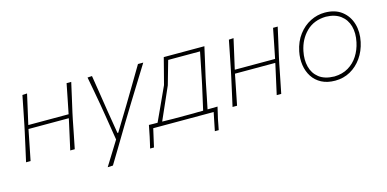

<svg xmlns="http://www.w3.org/2000/svg" viewBox="-68 -874 2898 1438"><g transform="rotate(-15 1381.0 -155.0)"><path d="M41.5 0Q54 -56 65.8 -109Q77.5 -162 90.5 -221L101 -270.5Q113.5 -332.5 124 -385.2Q134.5 -438 145.5 -494L182 -496Q169.5 -439.5 157.2 -385.8Q145 -332 131 -270.5L130 -265H442.5L443.5 -270.5Q456 -332.5 466.5 -385.2Q477 -438 488 -494H524Q511.5 -437.5 499.5 -384.8Q487.5 -332 473.5 -270.5L463 -221Q451 -160.5 440.8 -108.5Q430.5 -56.5 419 0H384Q396.5 -56 408.2 -109Q420 -162 433 -221L436 -236H123.5L120.5 -221Q108.5 -160.5 98.2 -108.5Q88 -56.5 76.5 0Z M622.5 194Q651 148 679.8 101.8Q708.5 55.5 737 9.5Q729 -39 721.2 -88.2Q713.5 -137.5 705.5 -186L690.5 -276Q681 -329.5 670.8 -385.2Q660.5 -441 650.5 -494L685.5 -496Q697 -424 708 -355Q719 -286 730 -214L759.5 -35H765.5L875.5 -215.5Q918.5 -287.5 959.5 -356Q1000.5 -424.5 1041.5 -494H1082.5Q1057 -453 1034 -415.8Q1011 -378.5 983.5 -334.5Q956 -290.5 917.5 -228L832.5 -89Q775 7 735.5 72.8Q696 138.5 663.5 192Z M965.5 141Q970.5 120 975.2 99.5Q980 79 985 56Q989.5 33.5 993.8 12Q998 -9.5 1002.5 -32Q1019 -31.5 1035.8 -31.2Q1052.5 -31 1069.5 -31Q1084 -62 1113 -125.2Q1142 -188.5 1189 -291Q1206.5 -358 1218.2 -403.5Q1230 -449 1241.5 -494H1556.5Q1544 -438 1532 -385Q1520 -332 1506 -271L1495.5 -221Q1485 -168.5 1476 -123.5Q1467 -78.5 1457 -31Q1476.5 -31 1496 -31.2Q1515.5 -31.5 1534.5 -32Q1529 -8 1524 14Q1519 36 1513.5 58.5Q1510 78 1505.8 99Q1501.5 120 1497.5 141H1467.5L1496 0H1027.5L995.5 141ZM1188.5 -29H1346.5Q1365 -29.5 1384.2 -29.8Q1403.5 -30 1422.5 -30Q1433.5 -78.5 1443.5 -123.2Q1453.5 -168 1465.5 -221L1476 -271Q1487 -325.5 1496.2 -371.2Q1505.5 -417 1515 -465H1268Q1256 -423.5 1244.5 -382.2Q1233 -341 1216 -282Q1197 -239 1176.8 -193Q1156.5 -147 1137.8 -104.8Q1119 -62.5 1105 -30.5Q1126.5 -30 1147.5 -29.8Q1168.5 -29.5 1188.5 -29Z M1642.5 0Q1655 -56 1666.8 -109Q1678.5 -162 1691.5 -221L1702 -270.5Q1714.5 -332.5 1725 -385.2Q1735.5 -438 1746.5 -494L1783 -496Q1770.5 -439.5 1758.2 -385.8Q1746 -332 1732 -270.5L1731 -265H2043.5L2044.5 -270.5Q2057 -332.5 2067.5 -385.2Q2078 -438 2089 -494H2125Q2112.5 -437.5 2100.5 -384.8Q2088.5 -332 2074.5 -270.5L2064 -221Q2052 -160.5 2041.8 -108.5Q2031.5 -56.5 2020 0H1985Q1997.5 -56 2009.2 -109Q2021 -162 2034 -221L2037 -236H1724.5L1721.5 -221Q1709.5 -160.5 1699.2 -108.5Q1689 -56.5 1677.5 0Z M2437.5 9Q2376 9 2332 -14.2Q2288 -37.5 2262.2 -77.5Q2236.5 -117.5 2229 -168Q2221.5 -218.5 2232.5 -273Q2247.5 -346.5 2286.8 -398.2Q2326 -450 2379.5 -477Q2433 -504 2491.5 -504Q2571.5 -504 2622.5 -464.5Q2673.5 -425 2692.5 -360.8Q2711.5 -296.5 2695.5 -222Q2681 -154 2644.5 -102Q2608 -50 2555 -20.5Q2502 9 2437.5 9ZM2439.5 -23Q2502 -24.5 2548 -52Q2594 -79.5 2623.2 -125.2Q2652.5 -171 2664.5 -228Q2679 -296 2663.8 -350.8Q2648.5 -405.5 2605 -438Q2561.5 -470.5 2491.5 -472Q2398.5 -470 2340 -412.5Q2281.5 -355 2263.5 -267Q2250 -202.5 2263.8 -147.5Q2277.5 -92.5 2320.8 -58.5Q2364 -24.5 2439.5 -23Z"/></g></svg>

Font: Commissioner Loud Thin
Style: Italic
Weight: 100
Italic angle: -12°
Designer: Kostas Bartsokas
Foundry: Kostas Bartsokas
Version: Version 1.000; ttfautohint (v1.8.3)